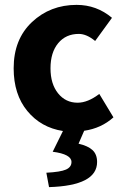

<svg xmlns="http://www.w3.org/2000/svg" viewBox="-20 -528 507 787"><path d="M181 239 170 180Q228 177 250.5 167Q273 157 273 136Q273 104 196 94L238 9Q148 -5 92 -73Q36 -141 36 -248Q36 -367 111 -437.5Q186 -508 294 -508Q376 -508 439 -455L370 -360Q335 -389 303 -389Q250 -389 218.5 -351Q187 -313 187 -248Q187 -184 218 -145.5Q249 -107 298 -107Q340 -107 387 -143L445 -47Q395 -2 325 8L302 61Q341 70 359.5 87.5Q378 105 378 136Q378 233 181 239Z"/></svg>

Font: Toshiba Sans
Style: Bold
Weight: 700
Designer: Paul D. Hunt
Foundry: Toshiba Corporation
Version: Version 2.020;PS 2.0;hotconv 1.0.86;makeotf.lib2.5.63406